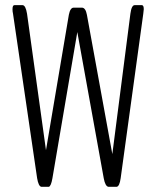

<svg xmlns="http://www.w3.org/2000/svg" viewBox="-20 -722 602 742"><path d="M140.1 0Q128.9 -1.5 123.5 -33.2L30.3 -668.9Q28.3 -677.2 28.3 -686Q28.3 -702.1 35.6 -702.1H66.9Q79.1 -702.1 84.5 -668.9L157.7 -141.6L246.1 -665Q251.5 -692.4 264.6 -692.4H297.4Q311 -691.4 315.9 -664.6L414.1 -126.5L483.9 -668.9Q488.3 -702.1 500.5 -702.1H528.3Q535.6 -702.1 535.6 -686.5Q535.6 -682.6 533.7 -668.9L446.3 -33.2Q441.9 -1.5 430.7 0H399.4Q386.7 -1.5 380.9 -33.2L278.8 -598.1L182.6 -33.2Q177.2 -2 168.5 0Z"/></svg>

Font: BenchNine Light
Style: Regular
Weight: 300
Version: Version 1 ; ttfautohint (v0.92.18-e454-dirty) -l 8 -r 50 -G 